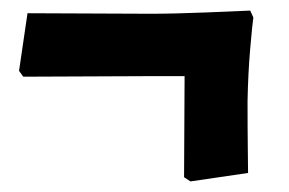

<svg xmlns="http://www.w3.org/2000/svg" viewBox="-20 -360 546 363"><path d="M328 -25 329 -216H251L24 -215L16 -226L32 -335L264 -334Q308 -334 370.5 -336.5Q433 -339 453 -340L459 -327Q457 -314 453 -267.5Q449 -221 448 -168Q448 -117 448.5 -80.5Q449 -44 449 -33L340 -17Z"/></svg>

Font: Alegreya SC ExtraBold
Style: Regular
Weight: 800
Designer: Juan Pablo del Peral
Foundry: Huerta Tipografica
Version: Version 2.007; ttfautohint (v1.6)